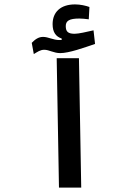

<svg xmlns="http://www.w3.org/2000/svg" viewBox="-20 -848 626 868"><path d="M246.6 0H347.2L336.9 -585H236.3ZM132.8 -603.5C149.9 -613.8 162.1 -623 180.2 -623C202.1 -623 222.7 -607.9 252.4 -607.9C292 -607.9 359.9 -632.3 409.7 -649.4L402.8 -710.9C372.6 -704.1 335.9 -695.3 317.4 -695.3C287.6 -695.3 277.3 -705.1 277.3 -730C277.3 -753.4 292.5 -764.2 338.4 -764.2C349.6 -764.2 366.2 -762.7 381.3 -760.7L384.3 -816.4C368.2 -822.3 343.3 -828.1 319.3 -828.1C254.4 -828.1 217.8 -793.9 217.8 -738.8C217.8 -701.7 232.9 -682.6 258.8 -673.8L259.3 -668C255.9 -667 252.4 -667 247.6 -667C220.7 -667 198.2 -681.2 174.8 -681.2C153.8 -681.2 138.7 -669.9 123.5 -654.3Z"/></svg>

Font: CaskaydiaCove Nerd Font
Style: Regular
Weight: 400
Designer: Aaron Bell
Foundry: Saja Typeworks
Version: Version 2111.1;Nerd Fonts 2.3.3